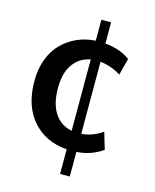

<svg xmlns="http://www.w3.org/2000/svg" viewBox="-117 -764 762 942"><g transform="rotate(15 264.0 -293.5)"><path d="M279.8 98.6V-26.4Q170.4 -34.7 105.2 -109.1Q40 -183.6 40 -310.5Q40 -371.6 59.1 -421.6Q78.1 -471.7 111.1 -504.4Q144 -537.1 187 -556.2Q230 -575.2 279.8 -578.1V-684.6H329.1V-576.7Q406.2 -570.3 456.1 -532.2L434.1 -447.3Q415.5 -460 386.5 -470.7Q357.4 -481.4 329.1 -484.4V-118.2Q385.7 -122.6 435.5 -157.7L460.9 -72.3Q402.8 -31.2 329.1 -26.4V98.6ZM279.8 -120.6V-482.9Q225.6 -473.1 193.1 -428.7Q160.6 -384.3 160.6 -306.6Q160.6 -225.6 192.1 -178.5Q223.6 -131.3 279.8 -120.6Z"/></g></svg>

Font: Oxygen
Style: Bold
Weight: 700
Designer: vernon adams
Foundry: Vernon Adams
Version: Version 0.2.3 webfont; ttfautohint (v0.93.3-1d66) -l 8 -r 50